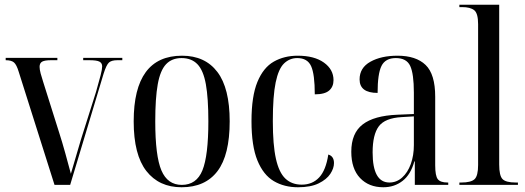

<svg xmlns="http://www.w3.org/2000/svg" viewBox="-20 -780 2216 810"><path d="M59 -477Q50 -507 39 -516.5Q28 -526 4 -526V-536H222V-526H195Q169 -526 158 -520Q147 -514 147 -498Q147 -487 151.5 -470Q156 -453 162 -435L231 -216Q242 -182 255.5 -133.5Q269 -85 279 -47Q290 -83 296.5 -106.5Q303 -130 309 -149Q315 -168 322 -193L385 -392Q398 -437 404.5 -462.5Q411 -488 411 -500Q411 -514 399.5 -520Q388 -526 357 -526H331V-536H496V-526H475Q451 -526 440 -516.5Q429 -507 417 -469L276 0H210Z M746 10Q651 10 597.5 -58.5Q544 -127 544 -268Q544 -545 748 -545Q845 -545 897 -476.5Q949 -408 949 -268Q949 -126 897.5 -58Q846 10 746 10ZM747 0Q809 0 834 -61.5Q859 -123 859 -268Q859 -366 848.5 -424.5Q838 -483 813 -509Q788 -535 746 -535Q705 -535 680.5 -509Q656 -483 645.5 -424.5Q635 -366 635 -268Q635 -122 661 -61Q687 0 747 0Z M1237 10Q1179 10 1135 -16Q1091 -42 1066 -103Q1041 -164 1041 -269Q1041 -374 1066 -434.5Q1091 -495 1135 -520Q1179 -545 1236 -545Q1306 -545 1346.5 -516Q1387 -487 1387 -442Q1387 -414 1368.5 -398Q1350 -382 1308 -382Q1308 -467 1292.5 -501Q1277 -535 1234 -535Q1202 -535 1178.5 -512.5Q1155 -490 1143 -432.5Q1131 -375 1131 -269Q1131 -169 1144 -110.5Q1157 -52 1184 -26.5Q1211 -1 1253 -1Q1298 -1 1326.5 -31.5Q1355 -62 1365 -128Q1389 -121 1389 -92Q1389 -70 1373.5 -46.5Q1358 -23 1324.5 -6.5Q1291 10 1237 10Z M1597 10Q1536 10 1499 -29Q1462 -68 1462 -140Q1462 -218 1510 -255Q1558 -292 1656 -296L1726 -299V-389Q1726 -469 1710.5 -502Q1695 -535 1650 -535Q1606 -535 1589.5 -502Q1573 -469 1573 -388Q1497 -388 1497 -445Q1497 -494 1542.5 -519.5Q1588 -545 1657 -545Q1735 -545 1775.5 -506Q1816 -467 1816 -372V-83Q1816 -38 1827 -24Q1838 -10 1868 -10H1871V0H1730V-99H1728Q1713 -44 1678.5 -17Q1644 10 1597 10ZM1623 -10Q1653 -10 1676.5 -31Q1700 -52 1713 -88Q1726 -124 1726 -168V-289L1675 -286Q1604 -282 1578 -247Q1552 -212 1552 -137Q1552 -10 1623 -10Z M1918 0V-10H1926Q1967 -10 1982 -24Q1997 -38 1997 -84V-678Q1997 -724 1980.5 -737Q1964 -750 1930 -750H1918V-760H2086V-86Q2086 -39 2100 -24.5Q2114 -10 2156 -10H2165V0Z"/></svg>

Font: Noto Serif Display Condensed
Style: Regular
Weight: 400
Width: 3
Designer: Monotype Design Team
Foundry: Monotype Imaging Inc.
Version: Version 2.009